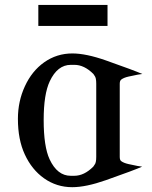

<svg xmlns="http://www.w3.org/2000/svg" viewBox="-20 -758 625 790"><path d="M137.7 -737.8H422.4V-651.4H137.7ZM159.7 -264.6Q159.7 -154.8 184.1 -102.5Q215.8 -34.7 271 -34.7Q278.3 -34.7 285.6 -34.7Q326.2 -34.7 363.8 -72.3L368.7 -79.6Q376 -87.4 376 -112.3V-413.6Q376 -438.5 369.1 -446.3L364.3 -453.6Q326.7 -491.2 286.1 -491.2Q278.8 -491.2 271.5 -491.2Q216.3 -491.2 184.6 -423.3Q159.7 -370.1 159.7 -264.6ZM53.7 -269Q53.7 -341.3 82.5 -403.3Q111.3 -465.8 161.6 -501.5Q213.4 -538.1 277.8 -538.1Q334 -538.1 416 -509.3Q533.7 -467.8 565.4 -453.6Q554.7 -453.1 508.8 -442.9Q489.3 -438.5 479 -430.7Q472.7 -425.8 472.7 -413.6V-112.3Q472.7 -99.6 478.5 -95.2Q488.8 -87.4 508.3 -83Q554.2 -72.8 564.9 -72.3Q533.2 -58.1 415.5 -16.6Q333.5 12.2 277.3 12.2Q212.9 12.2 161.1 -24.4Q110.8 -60.1 82 -122.6Q53.7 -183.6 53.7 -269Z"/></svg>

Font: Modern Antiqua
Style: Regular
Weight: 500
Version: Version 1.0